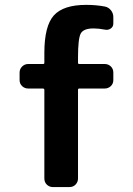

<svg xmlns="http://www.w3.org/2000/svg" viewBox="-20 -760 540 780"><path d="M406.2 -733.4Q420.9 -730.5 430.7 -718.3Q440.4 -706.1 440.4 -690.4V-664.1Q440.4 -651.4 429.7 -644Q418.9 -636.7 406.2 -639.6Q380.9 -644.5 360.4 -644.5Q319.3 -644.5 308.1 -624Q296.9 -603.5 296.9 -525.4V-504.9Q296.9 -500 301.8 -500H405.3Q419.9 -500 430.2 -490.2Q440.4 -480.5 440.4 -464.8V-434.6Q440.4 -419.9 430.2 -410.2Q419.9 -400.4 405.3 -400.4H301.8Q296.9 -400.4 296.9 -394.5V-35.2Q296.9 -20.5 287.1 -10.3Q277.3 0 261.7 0H195.3Q180.7 0 170.4 -9.8Q160.2 -19.5 160.2 -35.2V-394.5Q160.2 -399.4 155.3 -400.4H94.7Q80.1 -400.4 69.8 -410.2Q59.6 -419.9 59.6 -434.6V-464.8Q59.6 -479.5 69.8 -489.7Q80.1 -500 94.7 -500H155.3Q160.2 -500 160.2 -504.9V-544.9Q160.2 -654.3 198.7 -697.3Q237.3 -740.2 330.1 -740.2Q371.1 -740.2 406.2 -733.4Z"/></svg>

Font: Rounded-L Mgen+ 1mn bold
Style: Bold
Weight: 700
Designer: [Source Han Sans]
Ryoko NISHIZUKA  (kana & ideographs); Paul D. Hunt (Latin, Greek & Cyrillic); Wenlong ZHANG  (bopomofo
Version: Version 1.059.20150602